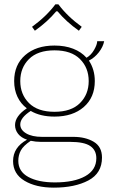

<svg xmlns="http://www.w3.org/2000/svg" viewBox="-20 -716 523 881"><path d="M140 -575 127 -593Q193 -641 234 -696H248Q289 -641 355 -593L342 -575Q284 -616 244 -664H238Q198 -616 140 -575ZM448 7Q448 79 385.5 112Q323 145 227 145Q145 145 92.5 113.5Q40 82 40 23Q40 -40 104 -75Q77 -84 63 -102Q49 -120 49 -142Q49 -183 103 -219Q75 -240 60 -272Q45 -304 45 -344Q45 -419 95.5 -463Q146 -507 230 -507Q278 -507 315.5 -492.5Q353 -478 377 -451Q398 -463 412 -487.5Q426 -512 426 -527H458Q453 -501 433.5 -476Q414 -451 388 -438Q415 -397 415 -344Q415 -269 364.5 -225Q314 -181 230 -181Q165 -181 121 -207Q73 -176 73 -145Q73 -120 100 -104Q127 -88 173 -88H317Q372 -88 410 -65.5Q448 -43 448 7ZM230 -203Q307 -203 347 -243Q387 -283 387 -344Q387 -405 347 -445Q307 -485 230 -485Q153 -485 113 -445Q73 -405 73 -344Q73 -283 113 -243Q153 -203 230 -203ZM422 10Q422 -27 394 -46Q366 -65 302 -65H168Q144 -65 121 -70Q87 -47 75.5 -25.5Q64 -4 64 22Q64 71 110 96Q156 121 232 121Q320 121 371 92.5Q422 64 422 10Z"/></svg>

Font: Trirong Thin
Style: Regular
Weight: 250
Designer: Katatrad Team
Foundry: CadsonDemak
Version: Version 1.001